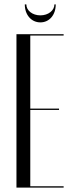

<svg xmlns="http://www.w3.org/2000/svg" viewBox="-20 -855 336 875"><path d="M228 -835C228 -807 200 -785 164 -785C128 -785 100 -807 100 -835H93C93 -787 123 -753 164 -753C205 -753 234 -787 234 -835ZM55 -699V0H270V-6H118V-354H249V-360H118V-693H270V-699Z"/></svg>

Font: Moniqa Display
Style: Regular
Weight: 400
Designer: Rajesh Rajput
Foundry: Rajesh Rajput
Version: Version 1.000